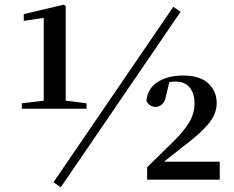

<svg xmlns="http://www.w3.org/2000/svg" viewBox="-20 -771 1006 824"><path d="M73.7 -304.4V-327.6L173.4 -339.6H259L351.5 -327.6V-304.4ZM167.7 -304.4V-694.2L82 -681.5V-710.4L253.8 -751L262 -745V-304.4ZM611.5 0V-53.3L720.8 -160.2Q768.4 -206.9 791.6 -245.1Q814.8 -283.4 814.8 -327.2Q814.8 -370.4 793.8 -395.6Q772.7 -420.9 734.6 -420.9Q722 -420.9 709.7 -419.2Q697.4 -417.5 684 -411.2L708.9 -426.9L693.3 -363.6Q688 -333.5 675 -322.9Q662.1 -312.2 648.1 -312.2Q622.4 -312.2 608.2 -338Q613.8 -393 657.9 -419.9Q702 -446.9 765.2 -446.9Q838.9 -446.9 874.5 -412.7Q910 -378.5 910 -329Q910 -281.5 873.6 -238.3Q837.3 -195.2 762.2 -139.2L656.3 -55.2L675.8 -90.7L676.1 -77.3H923.1V0ZM240.9 32.6 209.6 11.2 723.7 -741.7 755 -720.3Z"/></svg>

Font: Source Han Serif JP VF
Style: Regular
Weight: 250
Designer: Ryoko NISHIZUKA 西塚涼子 (kana & ideographs); Frank Grießhammer (Latin, Greek & Cyrillic); Wenlong ZHANG 张文龙 (bopomofo); San
Foundry: Adobe
Version: Version 2.001;hotconv 1.1.0;makeotfexe 2.6.0